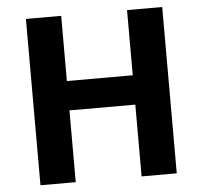

<svg xmlns="http://www.w3.org/2000/svg" viewBox="-51 -768 868 821"><g transform="rotate(-5 382.5 -357.0)"><path d="M674.8 0H523.9V-308.1H241.2V0H89.8V-713.9H241.2V-434.1H523.9V-713.9H674.8Z"/></g></svg>

Font: Wonky
Style: Regular
Weight: 400
Designer: Monotype Design Team
Foundry: Monotype Imaging Inc.
Version: Version 3.000